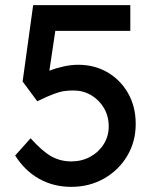

<svg xmlns="http://www.w3.org/2000/svg" viewBox="-20 -720 608 747"><path d="M257 7Q188 7 132 -24.5Q76 -56 39 -115L99 -182Q146 -130 181 -111Q216 -92 257 -92Q298 -92 331 -110Q364 -128 383.5 -159Q403 -190 403 -228Q403 -268 384.5 -299.5Q366 -331 335 -349.5Q304 -368 265 -368Q246 -368 229 -365.5Q212 -363 188 -354Q164 -345 125 -326L68 -403L109 -700H487V-600H177L198 -619L165 -397L140 -426Q150 -436 174 -445.5Q198 -455 227.5 -461.5Q257 -468 284 -468Q348 -468 398.5 -438.5Q449 -409 478.5 -357Q508 -305 508 -238Q508 -169 475 -113.5Q442 -58 385 -25.5Q328 7 257 7Z"/></svg>

Font: Lexend Medium
Style: Regular
Weight: 500
Designer: Bonnie Shaver-Troup, Thomas Jockin
Foundry: Lexend
Version: Version 1.005